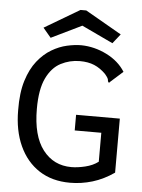

<svg xmlns="http://www.w3.org/2000/svg" viewBox="-56 -838 661 892"><g transform="rotate(5 275.0 -392.0)"><path d="M304 10Q220 10 160 -29Q100 -68 67.5 -139Q35 -210 35 -305Q34 -386 51.5 -442.5Q69 -499 98.5 -536Q128 -573 163.5 -594Q199 -615 235 -623Q271 -631 301 -631Q363 -630 420 -601.5Q477 -573 507 -525L451 -475L444 -468L439 -475Q439 -483 435.5 -489.5Q432 -496 422 -508Q397 -533 368.5 -545Q340 -557 301 -557Q254 -557 212.5 -535.5Q171 -514 146 -462Q121 -410 121 -319Q121 -193 171 -128Q221 -63 304 -63Q333 -63 368.5 -71.5Q404 -80 429 -99V-234H305V-307H509V-55Q460 -21 408.5 -5.5Q357 10 304 10ZM156 -653 119 -697 283 -794H310L479 -697L444 -653L298 -722Z"/></g></svg>

Font: Inconsolata SemiExpanded Medium
Style: Regular
Weight: 500
Width: 6
Monospace: yes
Designer: Raph Levien, Cyreal, Brenton Simpson
Foundry: Raph Levien, Cyreal, Google
Version: Version 3.001; ttfautohint (v1.8.2.53-6de2)